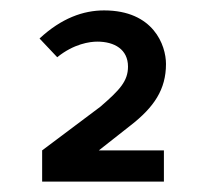

<svg xmlns="http://www.w3.org/2000/svg" viewBox="-20 -665 417 369"><path d="M61 -316H295V-376H170L231 -424C276 -459 299 -493 299 -542C299 -578 275 -645 180 -645C140 -645 98 -630 56 -591L90 -555C122 -581 153 -585 167 -585C200 -585 226 -570 226 -537C226 -509 210 -492 173 -460L61 -376V-316Z"/></svg>

Font: Tajawal Medium
Style: Regular
Weight: 500
Designer: Boutros Fonts
Foundry: Created by Boutros International 2017
Version: Version 1.700